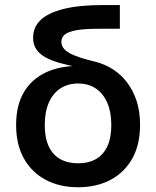

<svg xmlns="http://www.w3.org/2000/svg" viewBox="-20 -748 634 779"><path d="M296.9 11.7Q222.2 11.7 165.5 -18.3Q108.9 -48.3 77.1 -104.7Q45.4 -161.1 45.4 -240.7Q45.4 -321.3 77.1 -374.3Q108.9 -427.2 165.5 -453.9Q222.2 -480.5 296.9 -480.5V-475.1Q254.9 -483.4 221.2 -492.9Q187.5 -502.4 163.6 -515.9Q139.6 -529.3 127 -548.6Q114.3 -567.9 114.3 -595.2Q114.3 -637.7 145 -667Q175.8 -696.3 238.8 -711.9Q301.8 -727.5 397.5 -727.5H466.3V-631.3H379.4Q323.7 -631.3 290.8 -625.5Q257.8 -619.6 243.4 -608.2Q229 -596.7 229 -578.6Q229 -565.4 236.3 -554.4Q243.7 -543.5 259.8 -533.9Q275.9 -524.4 302 -515.6Q328.1 -506.8 366.2 -497.6Q404.3 -488.3 437.3 -467.3Q470.2 -446.3 495.1 -414.1Q520 -381.8 534.2 -338.6Q548.3 -295.4 548.3 -241.7Q548.3 -161.1 516.6 -104.7Q484.9 -48.3 428.5 -18.3Q372.1 11.7 296.9 11.7ZM296.9 -85.4Q338.4 -85.4 368.7 -102.3Q398.9 -119.1 415.3 -153.8Q431.6 -188.5 431.6 -240.7Q431.6 -293.9 415 -331.5Q398.4 -369.1 368.4 -389.2Q338.4 -409.2 296.9 -409.2Q255.9 -409.2 225.3 -389.4Q194.8 -369.6 178.2 -331.8Q161.6 -293.9 161.6 -240.7Q161.6 -188 178 -153.6Q194.3 -119.1 224.9 -102.3Q255.4 -85.4 296.9 -85.4Z"/></svg>

Font: Inter
Style: 540
Weight: 540
Designer: Rasmus Andersson
Foundry: rsms
Version: Version 4.001;git-66647c0bb